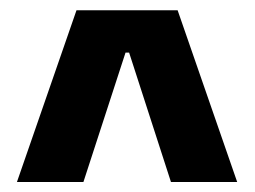

<svg xmlns="http://www.w3.org/2000/svg" viewBox="-20 -659 496 374"><path d="M129 -639H326L442 -304.5H313L231.5 -556.5H224.5L142.5 -304.5H13Z"/></svg>

Font: Anek Gurmukhi
Style: Bold
Weight: 700
Designer: Sarang Kulkarni (Gurmukhi), Yesha Goshar (Latin)
Foundry: Ek Type
Version: Version 1.003